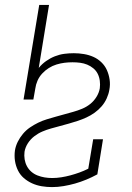

<svg xmlns="http://www.w3.org/2000/svg" viewBox="-20 -755 540 783"><path d="M192 8Q171 8 150 4.5Q129 1 110.5 -7.5Q92 -16 77 -29Q62 -42 53 -60.5Q44 -79 41 -99.5Q38 -120 41 -142Q44 -160 52.5 -177Q61 -194 73.5 -209Q86 -224 102 -235Q118 -246 135.5 -254.5Q153 -263 171 -268.5Q189 -274 207 -279Q225 -284 243 -289Q261 -294 279 -299Q297 -304 315 -311.5Q333 -319 348 -331Q363 -343 373.5 -360Q384 -377 387 -395Q389 -410 387 -425.5Q385 -441 378.5 -454Q372 -467 360.5 -476.5Q349 -486 335.5 -491.5Q322 -497 307 -499Q292 -501 276 -501Q259 -501 243 -499Q227 -497 210.5 -492Q194 -487 179 -477.5Q164 -468 152 -455Q140 -442 133 -426Q126 -410 124 -394L116 -349H76L140 -735H180L138 -478Q151 -494 168 -506Q185 -518 204 -525.5Q223 -533 242.5 -535.5Q262 -538 281 -538Q302 -538 322.5 -534.5Q343 -531 361 -523Q379 -515 393.5 -501Q408 -487 416 -469Q424 -451 427 -430.5Q430 -410 426 -389Q423 -371 415 -353.5Q407 -336 394.5 -321.5Q382 -307 366 -295.5Q350 -284 332.5 -276Q315 -268 297 -262Q279 -256 261 -251Q243 -246 224.5 -241Q206 -236 188 -231Q170 -226 152.5 -218.5Q135 -211 119.5 -199Q104 -187 93.5 -170.5Q83 -154 80 -136Q78 -120 80.5 -105Q83 -90 90 -77Q97 -64 108 -54.5Q119 -45 133 -39.5Q147 -34 162 -31.5Q177 -29 193 -29Q211 -29 230 -32Q249 -35 267.5 -40Q286 -45 304 -51.5Q322 -58 340 -67L360 -187H400L377 -44Q355 -32 332 -22.5Q309 -13 286 -6.5Q263 0 239 4Q215 8 192 8Z"/></svg>

Font: Iosevka Slab Extralight
Style: Italic
Weight: 200
Italic angle: -9°
Monospace: yes
Designer: Belleve Invis
Foundry: Belleve Invis
Version: Version 11.1.1; ttfautohint (v1.8.3)